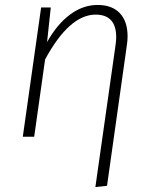

<svg xmlns="http://www.w3.org/2000/svg" viewBox="-20 -552 621 775"><path d="M495 -405Q495 -389 492 -369L412 198L365 203L446 -367Q449 -387 449 -402Q449 -493 366 -493Q260 -493 162 -312L118 0H72L146 -522H185L170 -382Q210 -454 262.5 -493Q315 -532 374 -532Q432 -532 463.5 -499Q495 -466 495 -405Z"/></svg>

Font: Fira Sans ExtraLight
Style: Italic
Weight: 275
Italic angle: -8°
Designer: Carrois Corporate & Edenspiekermann AG
Foundry: Carrois Corporate GbR & Edenspiekermann AG
Version: Version 4.203